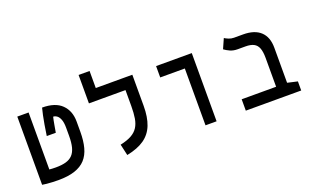

<svg xmlns="http://www.w3.org/2000/svg" viewBox="-82 -1136 2508 1550"><g transform="rotate(-20 1172.0 -361.0)"><path d="M205.1 9.8Q181.2 9.8 154.8 8.5Q128.4 7.3 105.5 5.1Q82.5 2.9 67.9 0L106.4 -103.5Q134.3 -99.6 161.4 -96.7Q188.5 -93.8 221.2 -93.8Q272 -93.8 307.4 -103.8Q342.8 -113.8 365 -137Q387.2 -160.2 397.5 -199.5Q407.7 -238.8 407.7 -297.4V-366.2Q407.7 -412.1 397.2 -438.2Q386.7 -464.4 371.1 -475.3Q355.5 -486.3 339.8 -486.3Q336.9 -474.6 333.7 -459.5Q330.6 -444.3 326.4 -420.4Q322.3 -396.5 315.4 -356.9H237.8Q245.1 -407.7 252.2 -449.2Q259.3 -490.7 266.4 -524.7Q273.4 -558.6 280.8 -585.9Q393.1 -585.9 448.7 -531Q504.4 -476.1 504.4 -384.8V-296.9Q504.4 -219.7 489 -162.1Q473.6 -104.5 439 -66.4Q404.3 -28.3 346.7 -9.3Q289.1 9.8 205.1 9.8ZM67.9 0V-585.9H165V0Z M1056.2 -585.9V-488.3H647.9V-585.9ZM742.2 -548.8H647.9V-732.4H742.2ZM961.9 -585.9H1056.2V-318.4Q1056.2 -222.2 1030.3 -155.8Q1004.4 -89.4 947.3 -49.3Q890.1 -9.3 796.4 9.3L774.4 -87.4Q834 -100.1 870.8 -120.6Q907.7 -141.1 927.5 -172.1Q947.3 -203.1 954.6 -247.1Q961.9 -291 961.9 -351.1Z M1471.7 0V-585.9H1566.9V0ZM1260.3 -488.3V-585.9H1566.4V-488.3Z M2293.9 -78.1V0H1817.9V-97.7H2207.5ZM2208 -398.9V0H2113.8V-345.7Q2113.8 -398.4 2101.8 -429.7Q2089.8 -460.9 2063.2 -474.6Q2036.6 -488.3 1992.2 -488.3H1925.3Q1889.6 -488.3 1862.1 -500.7Q1834.5 -513.2 1814.5 -528.3L1851.6 -611.8Q1862.8 -604 1884.3 -595Q1905.8 -585.9 1929.2 -585.9H2007.8Q2105.5 -585.9 2156.7 -538.1Q2208 -490.2 2208 -398.9Z"/></g></svg>

Font: Cascadia Mono
Style: Regular
Weight: 400
Monospace: yes
Designer: Aaron Bell
Foundry: Saja Typeworks
Version: Version 2404.023